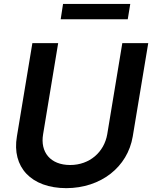

<svg xmlns="http://www.w3.org/2000/svg" viewBox="-20 -947 775 978"><path d="M301.1 -926.8 289.1 -848.7H630.7L643.5 -926.8ZM526.3 -263.5C510.7 -172.2 436.4 -106.5 337.4 -106.5C236.5 -106.5 183.9 -172.2 199.6 -263.5L276.3 -727.3H144.9L66.1 -252.1C39.4 -95.9 138.5 11 317.5 11.4C494 11 630 -95.9 656.2 -252.1L735.1 -727.3H603Z"/></svg>

Font: Riot Sans 2.0
Style: Bold Italic
Weight: 600
Italic angle: -9.39999°
Designer: Rasmus Andersson
Foundry: rsms
Version: Version 3.006;hotconv 1.0.109;makeotfexe 2.5.65596